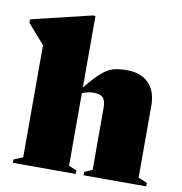

<svg xmlns="http://www.w3.org/2000/svg" viewBox="-102 -824 855 902"><g transform="rotate(10 325.5 -373.5)"><path d="M318.5 0H19V-16.5L62 -34V-569L-19 -661.5V-678L267.5 -747H281V-405.5Q323.5 -458 352.2 -482.8Q381 -507.5 407.8 -514.8Q434.5 -522 471.5 -522Q538.5 -522 575.5 -484Q612.5 -446 612.5 -378.5V-34L655 -16.5V0H356V-16.5L393.5 -32.5V-329Q393.5 -364.5 379.5 -377.5Q365.5 -390.5 336.5 -390.5Q324 -390.5 310.8 -388Q297.5 -385.5 281 -379V-32.5L318.5 -16.5Z"/></g></svg>

Font: Newsreader Display ExtraBold
Style: Regular
Weight: 800
Designer: Hugues Gentile
Foundry: Production Type
Version: Version 1.001